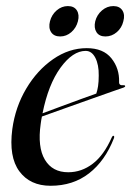

<svg xmlns="http://www.w3.org/2000/svg" viewBox="-20 -603 432 632"><path d="M355 -148Q326 -73.5 273.2 -32.5Q220.5 8.5 146.5 8.5Q79 8.5 43.8 -39Q8.5 -86.5 20.5 -178Q30.5 -251 66.5 -311.5Q102.5 -372 154.8 -408.2Q207 -444.5 265.5 -444.5Q320 -444.5 346.8 -411Q373.5 -377.5 372 -333Q371.5 -321 386 -322.5Q391 -323 392 -320Q392.5 -317 387.5 -315Q381 -313 350.5 -302.2Q320 -291.5 277.8 -276.5Q235.5 -261.5 192.2 -246Q149 -230.5 118 -219.5Q115.5 -207.5 114 -195.5Q103 -118.5 127.8 -77.2Q152.5 -36 204.5 -36Q248.5 -36 285.2 -64Q322 -92 348 -151Q350.5 -156.5 353.5 -156Q357.5 -155 355 -148ZM262 -435.5Q219.5 -435.5 179.2 -380.2Q139 -325 120 -230Q147.5 -240.5 182.2 -253.2Q217 -266 248.2 -277.5Q279.5 -289 297 -295Q300.5 -305 302.8 -319.5Q305 -334 305 -354.5Q305.5 -390 293.8 -412.8Q282 -435.5 262 -435.5ZM178 -483Q157.5 -483 148.2 -497.2Q139 -511.5 144.5 -533Q150 -554.5 166.5 -568.8Q183 -583 203.5 -583Q224 -583 233 -568.8Q242 -554.5 236.5 -533Q231 -511.5 214.8 -497.2Q198.5 -483 178 -483ZM327 -483Q306.5 -483 297.5 -497.2Q288.5 -511.5 293.5 -533Q299 -554.5 315.8 -568.8Q332.5 -583 353 -583Q373.5 -583 382.8 -568.8Q392 -554.5 386 -533Q381 -511.5 364.5 -497.2Q348 -483 327 -483Z"/></svg>

Font: Fraunces 144pt
Style: Italic
Weight: 400
Italic angle: -16°
Version: Version 1.000;[b76b70a41]